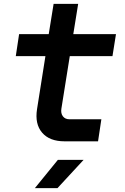

<svg xmlns="http://www.w3.org/2000/svg" viewBox="-20 -725 640 985"><path d="M311 0Q234 0 196 -44.5Q158 -89 170 -165L213 -437H61L78 -550H230L255 -705H381L356 -550H575L557 -437H338L295 -168Q291 -144 302.5 -128.5Q314 -113 337 -113H500L483 0ZM159 240 277 95H409L275 240Z"/></svg>

Font: JetBrains Mono NL
Style: Bold Italic
Weight: 700
Italic angle: -9°
Designer: Philipp Nurullin, Konstantin Bulenkov
Foundry: JetBrains
Version: Version 2.304; ttfautohint (v1.8.4.7-5d5b)